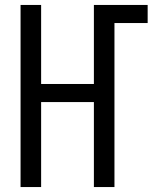

<svg xmlns="http://www.w3.org/2000/svg" viewBox="-20 -755 640 775"><path d="M63 0V-735H146V-416H359V-735H576V-662H442V0H359V-343H146V0Z"/></svg>

Font: Iosevka SS04 Extended
Style: Regular
Weight: 400
Width: 7
Monospace: yes
Designer: Belleve Invis
Foundry: Belleve Invis
Version: Version 19.0.0; ttfautohint (v1.8.4)